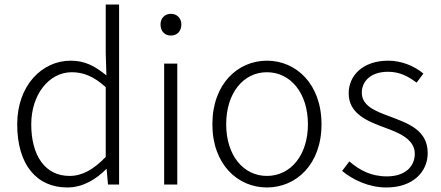

<svg xmlns="http://www.w3.org/2000/svg" viewBox="-20 -815 1948 848"><path d="M277 13C347 13 405 -24 449 -68H451L457 0H506V-795H447V-579L450 -482C399 -523 356 -547 292 -547C166 -547 56 -438 56 -266C56 -86 143 13 277 13ZM287 -38C179 -38 118 -128 118 -266C118 -397 196 -496 297 -496C348 -496 394 -478 447 -430V-122C394 -67 344 -38 287 -38Z M705 0H763V-534H705ZM735 -658C761 -658 781 -676 781 -707C781 -735 761 -754 735 -754C708 -754 689 -735 689 -707C689 -676 708 -658 735 -658Z M1159 13C1288 13 1400 -89 1400 -266C1400 -444 1288 -547 1159 -547C1030 -547 918 -444 918 -266C918 -89 1030 13 1159 13ZM1159 -38C1054 -38 979 -130 979 -266C979 -403 1054 -496 1159 -496C1264 -496 1340 -403 1340 -266C1340 -130 1264 -38 1159 -38Z M1687 13C1805 13 1869 -57 1869 -139C1869 -242 1780 -271 1698 -302C1636 -325 1578 -348 1578 -406C1578 -454 1615 -498 1694 -498C1746 -498 1784 -477 1820 -450L1850 -490C1811 -523 1754 -547 1695 -547C1582 -547 1520 -481 1520 -403C1520 -311 1605 -279 1683 -250C1744 -228 1812 -199 1812 -136C1812 -81 1771 -36 1689 -36C1617 -36 1568 -64 1523 -102L1491 -60C1540 -20 1609 13 1687 13Z"/></svg>

Font: Noto Sans TC Light
Style: Regular
Weight: 300
Designer: Ryoko NISHIZUKA 西塚涼子 (kana, bopomofo & ideographs); Paul D. Hunt (Latin, Greek & Cyrillic); Sandoll Communications 산돌커뮤니
Foundry: Adobe
Version: Version 2.004;hotconv 1.0.118;makeotfexe 2.5.65603